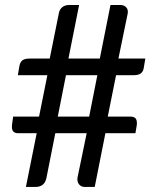

<svg xmlns="http://www.w3.org/2000/svg" viewBox="-20 -736 620 756"><path d="M395 -211.4 353 0H312.5Q300.8 0 292.7 -8.5Q284.7 -17.1 284.7 -30.3Q284.7 -32.7 284.9 -34.4Q285.2 -36.1 285.6 -38.6L321.3 -211.4H197.8L162.6 -34.2Q158.2 -15.6 147 -7.8Q135.7 0 121.6 0H82L124.5 -211.4H51.3Q40 -211.4 33.4 -217.3Q26.9 -223.1 26.9 -236.8Q26.9 -239.3 27.1 -242.4Q27.3 -245.6 27.8 -248.5L31.7 -276.9H133.8L166.5 -439.9H50.3L56.6 -477.1Q59.6 -491.7 68.4 -498.5Q77.1 -505.4 96.7 -505.4H175.8L211.9 -684.6Q214.8 -699.7 225.6 -708Q236.3 -716.3 251.5 -716.3H291.5L249.5 -505.4H373L415 -716.3H454.6Q466.8 -716.3 475.1 -709Q483.4 -701.7 483.4 -689.5Q483.4 -685.5 482.9 -683.1L446.3 -505.4H552.2L545.9 -467.8Q543.5 -453.6 534.2 -446.8Q524.9 -439.9 505.9 -439.9H437L404.3 -276.9H493.7Q505.9 -276.9 512.5 -271.2Q519 -265.6 519 -251Q519 -248.5 518.8 -245.8Q518.6 -243.2 518.1 -240.2L513.2 -211.4ZM207.5 -276.9H331.1L363.3 -439.9H239.7Z"/></svg>

Font: Kantumruy
Style: Regular
Weight: 400
Foundry: Sovichet Tep
Version: Version 1.3000